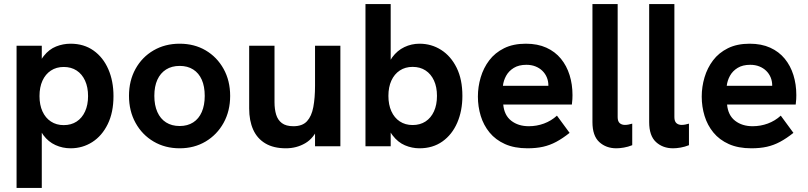

<svg xmlns="http://www.w3.org/2000/svg" viewBox="-20 -717 3962 941"><path d="M61.2 204V-493H184.8V-361L155.4 -350.6Q168.4 -409.8 194.5 -442.7Q220.6 -475.6 254.9 -489.2Q289.2 -502.8 326 -502.8Q391.2 -502.8 438.4 -469.3Q485.6 -435.8 510.9 -377.7Q536.2 -319.6 536.2 -246Q536.2 -166 508 -108.5Q479.8 -51 432.1 -20.6Q384.4 9.8 326 9.8Q286.8 9.8 251.9 -6Q217 -21.8 192.6 -54.5Q168.2 -87.2 159 -137.2L184.8 -133.2V204ZM292.2 -103.8Q328.8 -103.8 355.5 -121.2Q382.2 -138.6 396.9 -170.8Q411.6 -203 411.6 -246Q411.6 -289.6 396.9 -321.8Q382.2 -354 355.5 -371.4Q328.8 -388.8 292.2 -388.8Q256.2 -388.8 229.4 -371.1Q202.6 -353.4 188.1 -321.5Q173.6 -289.6 173.6 -246Q173.6 -203 188.1 -171.1Q202.6 -139.2 229.4 -121.5Q256.2 -103.8 292.2 -103.8Z M860.6 9.8Q789.2 9.8 732.9 -23.3Q676.6 -56.4 644.4 -114.7Q612.2 -172.9 612.2 -247.3Q612.2 -321.6 644.2 -379.4Q676.2 -437.2 732.5 -470Q788.8 -502.8 860.6 -502.8Q932.4 -502.8 988 -470.1Q1043.6 -437.3 1075.8 -379.4Q1108 -321.5 1108 -247Q1108 -173 1075.9 -114.9Q1043.8 -56.9 987.9 -23.5Q932 9.8 860.6 9.8ZM860.8 -99.4Q899.2 -99.4 926.8 -117.1Q954.4 -134.8 968.9 -168.1Q983.4 -201.4 983.4 -247.1Q983.4 -293.6 968.9 -326.3Q954.4 -359 926.8 -376.5Q899.2 -394 860.8 -394Q821.6 -394 793.8 -376.3Q766 -358.6 751.2 -326.1Q736.4 -293.6 736.4 -247.1Q736.4 -201.4 751.2 -168.1Q766 -134.8 793.8 -117.1Q821.6 -99.4 860.8 -99.4Z M1381 9.8Q1320.8 9.8 1280.6 -14.1Q1240.4 -38 1220.8 -81.8Q1201.2 -125.6 1201.2 -185.2V-493H1325.4V-215.8Q1325.4 -181.8 1333.4 -155.3Q1341.4 -128.8 1361.6 -113.6Q1381.8 -98.4 1418.2 -98.4Q1462.2 -98.4 1484.7 -123Q1507.2 -147.6 1515.6 -192.4Q1524 -237.2 1524 -297.2V-493H1648.2V0H1524V-106.8L1541.4 -96.6Q1518.6 -39.8 1475.9 -15Q1433.2 9.8 1381 9.8Z M2036 9.8Q1999.2 9.8 1964.7 -4.8Q1930.2 -19.4 1904.1 -53.6Q1878 -87.8 1865 -146.4L1894.8 -132V0H1771.2V-697H1894.8V-359.8L1869 -352.2Q1878.2 -403.2 1902.6 -436.4Q1927 -469.6 1961.9 -486.2Q1996.8 -502.8 2036 -502.8Q2094.4 -502.8 2142.1 -472.4Q2189.8 -442 2218 -385Q2246.2 -328 2246.2 -247Q2246.2 -173.8 2220.9 -115.5Q2195.6 -57.2 2148.4 -23.7Q2101.2 9.8 2036 9.8ZM2002.2 -104.2Q2038.8 -104.2 2065.5 -121.6Q2092.2 -139 2106.9 -171.2Q2121.6 -203.4 2121.6 -247Q2121.6 -290.6 2106.9 -322.5Q2092.2 -354.4 2065.5 -371.8Q2038.8 -389.2 2002.2 -389.2Q1966.2 -389.2 1939.4 -371.5Q1912.6 -353.8 1898.1 -321.9Q1883.6 -290 1883.6 -247Q1883.6 -204 1898.1 -171.8Q1912.6 -139.6 1939.4 -121.9Q1966.2 -104.2 2002.2 -104.2Z M2565.2 9.8Q2501.2 9.8 2455 -10.9Q2408.8 -31.6 2379.4 -67.5Q2350 -103.4 2336.1 -148.9Q2322.2 -194.4 2322.2 -243.6Q2322.2 -291.6 2335.9 -337.8Q2349.6 -384 2377.7 -421.2Q2405.8 -458.4 2450.5 -480.6Q2495.2 -502.8 2557.2 -502.8Q2614.8 -502.8 2657.8 -483.3Q2700.8 -463.8 2729.1 -429.2Q2757.4 -394.6 2771.6 -349Q2785.8 -303.4 2785.8 -251.2Q2785.8 -243.6 2785.3 -231.2Q2784.8 -218.8 2782.8 -204.8H2446.4Q2451.2 -152 2485.7 -125.2Q2520.2 -98.4 2571.6 -98.4Q2610.4 -98.4 2646 -111.5Q2681.6 -124.6 2709.6 -150.2L2771.6 -65.8Q2737.4 -38.6 2706.2 -21.9Q2675 -5.2 2641.5 2.3Q2608 9.8 2565.2 9.8ZM2663.4 -267Q2665.4 -275 2666.5 -283Q2667.6 -291 2667.6 -298.4Q2667.6 -319.4 2660 -337.7Q2652.4 -356 2638.3 -369.8Q2624.2 -383.6 2604.4 -391.5Q2584.6 -399.4 2559.8 -399.4Q2522.8 -399.4 2498.1 -384.2Q2473.4 -369 2460.6 -345.6Q2447.8 -322.2 2444.8 -296.6H2704.6Z M3000.8 9.8Q2950.4 9.8 2917 -20.9Q2883.6 -51.6 2883.6 -118.6V-697H3007.2V-143Q3007.2 -122.4 3017.1 -113.6Q3027 -104.8 3042.8 -104.8Q3051.2 -104.8 3060.1 -106.5Q3069 -108.2 3078.6 -111V-5.4Q3058 2.8 3037.5 6.3Q3017 9.8 3000.8 9.8Z M3278.8 9.8Q3228.4 9.8 3195 -20.9Q3161.6 -51.6 3161.6 -118.6V-697H3285.2V-143Q3285.2 -122.4 3295.1 -113.6Q3305 -104.8 3320.8 -104.8Q3329.2 -104.8 3338.1 -106.5Q3347 -108.2 3356.6 -111V-5.4Q3336 2.8 3315.5 6.3Q3295 9.8 3278.8 9.8Z M3662.2 9.8Q3598.2 9.8 3552 -10.9Q3505.8 -31.6 3476.4 -67.5Q3447 -103.4 3433.1 -148.9Q3419.2 -194.4 3419.2 -243.6Q3419.2 -291.6 3432.9 -337.8Q3446.6 -384 3474.7 -421.2Q3502.8 -458.4 3547.5 -480.6Q3592.2 -502.8 3654.2 -502.8Q3711.8 -502.8 3754.8 -483.3Q3797.8 -463.8 3826.1 -429.2Q3854.4 -394.6 3868.6 -349Q3882.8 -303.4 3882.8 -251.2Q3882.8 -243.6 3882.3 -231.2Q3881.8 -218.8 3879.8 -204.8H3543.4Q3548.2 -152 3582.7 -125.2Q3617.2 -98.4 3668.6 -98.4Q3707.4 -98.4 3743 -111.5Q3778.6 -124.6 3806.6 -150.2L3868.6 -65.8Q3834.4 -38.6 3803.2 -21.9Q3772 -5.2 3738.5 2.3Q3705 9.8 3662.2 9.8ZM3760.4 -267Q3762.4 -275 3763.5 -283Q3764.6 -291 3764.6 -298.4Q3764.6 -319.4 3757 -337.7Q3749.4 -356 3735.3 -369.8Q3721.2 -383.6 3701.4 -391.5Q3681.6 -399.4 3656.8 -399.4Q3619.8 -399.4 3595.1 -384.2Q3570.4 -369 3557.6 -345.6Q3544.8 -322.2 3541.8 -296.6H3801.6Z"/></svg>

Font: Hanken Grotesk
Style: Regular
Weight: 400
Designer: Alfredo Marco Pradil
Foundry: Hanken Design Co.
Version: Version 3.013